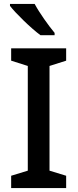

<svg xmlns="http://www.w3.org/2000/svg" viewBox="-20 -961 396 981"><path d="M157 -941H31V-931C59 -894 139 -816 187 -781H259V-793C228 -830 181 -896 157 -941ZM318 0V-63L233 -89V-624L318 -651V-714H37V-651L122 -624V-89L37 -63V0Z"/></svg>

Font: Noto Sans Balinese Medium
Style: Regular
Weight: 500
Designer: Aditya Bayu, David Williams
Foundry: David Williams
Version: Version 2.005